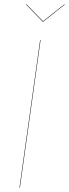

<svg xmlns="http://www.w3.org/2000/svg" viewBox="-20 -865 319 885"><path d="M276.9 -845.2 278.8 -844.2 179.2 -765.1H176.8L100.1 -844.2L102.1 -845.2L178.2 -767.1ZM167 -680.2 71.8 0H69.8L165 -680.2Z"/></svg>

Font: Fira Sans Compressed Two
Style: Italic
Weight: 100
Width: 3
Italic angle: -8°
Designer: Carrois Corporate & Edenspiekermann AG
Foundry: Carrois Corporate GbR & Edenspiekermann AG
Version: Version 4.203;PS 004.203;hotconv 1.0.88;makeotf.lib2.5.64775